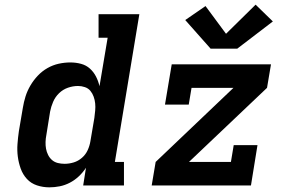

<svg xmlns="http://www.w3.org/2000/svg" viewBox="-20 -796 1240 824"><path d="M192 8Q164 8 138.5 -0.5Q113 -9 95.5 -28Q78 -47 69 -72Q60 -97 56.5 -123.5Q53 -150 55 -177.5Q57 -205 61 -233L78 -333Q82 -358 89.5 -382Q97 -406 110.5 -429Q124 -452 142.5 -471.5Q161 -491 184 -504Q207 -517 232 -522.5Q257 -528 282 -528Q306 -528 328 -522Q350 -516 366 -501.5Q382 -487 392 -467.5Q402 -448 407 -426L442 -634H403V-735H578L473 -101H512V0H337L349 -76Q336 -56 318.5 -39.5Q301 -23 280 -12Q259 -1 236.5 3.5Q214 8 192 8ZM257 -93Q277 -93 296.5 -99Q316 -105 332 -119Q348 -133 356.5 -152Q365 -171 368 -190L385 -290Q387 -306 388.5 -321.5Q390 -337 388.5 -352Q387 -367 382 -381Q377 -395 368 -406Q359 -417 344.5 -422Q330 -427 315 -427Q293 -427 271.5 -419.5Q250 -412 233.5 -396Q217 -380 208 -359Q199 -338 195 -317L179 -217Q176 -202 175.5 -187Q175 -172 177.5 -158Q180 -144 186.5 -131Q193 -118 203.5 -109Q214 -100 228 -96.5Q242 -93 257 -93ZM631 0 648 -101 982 -419H802L790 -347H688L717 -520H1143L1126 -419L791 -101H971L983 -173H1085L1057 0ZM884 -587 775 -710 862 -770 950 -651 1077 -776 1151 -704 998 -587Z"/></svg>

Font: Iosevka Etoile Oblique
Style: Bold
Weight: 700
Italic angle: -9°
Designer: Belleve Invis
Foundry: Belleve Invis
Version: Version 15.5.2; ttfautohint (v1.8.4)